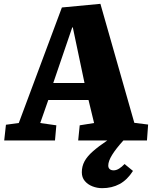

<svg xmlns="http://www.w3.org/2000/svg" viewBox="-20 -733 797 1002"><path d="M513 249Q487 249 462.5 239.5Q438 230 422.5 211.5Q407 193 407 166Q407 135 421 109Q435 83 464.5 57Q494 31 540 0H388L396 -79L471 -91L442 -211H232L190 -91L274 -79L267 0H2L11 -82L78 -91L303 -694L504 -713L681 -92L753 -83L747 0H624Q585 43 565 75.5Q545 108 545 131Q545 143 552.5 149.5Q560 156 573 156Q587 156 601.5 147Q616 138 630 123L674 159Q644 206 604 227.5Q564 249 513 249ZM258 -300H421L360 -590H357Z"/></svg>

Font: Literata ExtraBold
Style: Italic
Weight: 800
Italic angle: -2°
Designer: Latin by Veronika Burian and Jose Scaglione. Greek by Irene Vlachou. Cyrillic by Vera Evstafieva
Foundry: TypeTogether
Version: Version 3.002